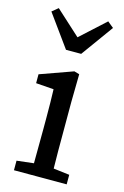

<svg xmlns="http://www.w3.org/2000/svg" viewBox="-116 -802 551 855"><g transform="rotate(15 159.5 -374.5)"><path d="M39 0V-44L117 -53Q117 -91 117.5 -134.5Q118 -178 118 -213V-263Q118 -303 117.5 -333Q117 -363 116 -394L34 -400V-441L185 -495L209 -488L207 -361V-213Q207 -178 207 -134.5Q207 -91 208 -53L282 -44V0ZM45 -749 159 -645 273 -749 301 -726 194 -578H124L17 -726Z"/></g></svg>

Font: Source Serif 4 SmText
Style: Regular
Weight: 400
Designer: Frank Grießhammer
Foundry: Adobe
Version: Version 4.005;hotconv 1.1.0;makeotfexe 2.6.0